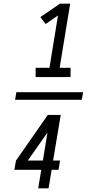

<svg xmlns="http://www.w3.org/2000/svg" viewBox="-20 -868 540 1056"><path d="M176 -444V-495H252L299 -783L231 -736L202 -774L310 -848H366L308 -495H368V-444ZM63 -319 70 -361H437L430 -319ZM190 168 207 66H59L68 15L243 -236H314L272 15H310L302 66H264L247 168ZM216 15 241 -139 133 15Z"/></svg>

Font: Iosevka SS04 Light
Style: Italic
Weight: 300
Italic angle: -9°
Monospace: yes
Designer: Belleve Invis
Foundry: Belleve Invis
Version: Version 19.0.0; ttfautohint (v1.8.4)